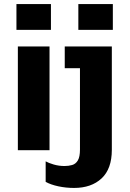

<svg xmlns="http://www.w3.org/2000/svg" viewBox="-20 -740 640 946"><path d="M61 -593V-720H231V-593ZM366 -593V-720H536V-593ZM68 0V-511H224V0ZM345 186Q305 186 267.5 178Q230 170 205 156V55Q219 63 244.5 70.5Q270 78 298 78Q318 78 335.5 73Q353 68 363.5 50.5Q374 33 374 -3V-404H299V-511H531V-2Q531 92 480.5 139Q430 186 345 186Z"/></svg>

Font: Chivo Mono
Style: Bold
Weight: 700
Monospace: yes
Designer: Hector Gatti
Foundry: Omnibus-Type
Version: Version 1.008; ttfautohint (v1.8.4.7-5d5b)